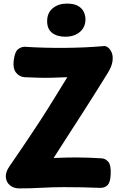

<svg xmlns="http://www.w3.org/2000/svg" viewBox="-20 -1034 672 1067"><path d="M116 -605Q88 -607 69.5 -630Q51 -653 56 -696Q62 -747 81 -761Q100 -775 119 -774Q225 -767 341.5 -768Q458 -769 558 -778Q569 -779 581.5 -769Q594 -759 601.5 -740Q609 -721 605 -692.5Q601 -664 578 -627Q535 -558 500.5 -503Q466 -448 433 -397Q400 -346 363 -288.5Q326 -231 278 -156Q306 -157 323 -157.5Q340 -158 358 -158.5Q376 -159 405 -159Q445 -159 479 -157.5Q513 -156 546 -154Q566 -153 582 -134.5Q598 -116 595 -62Q593 -20 577 -4.5Q561 11 535 10Q486 8 438 7Q390 6 335 6Q274 6 212 9.5Q150 13 88 13Q56 13 35.5 -4Q15 -21 12.5 -49Q10 -77 32 -109Q71 -165 101.5 -210.5Q132 -256 157.5 -294Q183 -332 206 -367.5Q229 -403 251.5 -439Q274 -475 299 -515.5Q324 -556 354 -605Q304 -603 268 -602Q232 -601 197.5 -602Q163 -603 116 -605ZM343 -830Q297 -830 269.5 -851.5Q242 -873 242 -916Q242 -963 273.5 -988.5Q305 -1014 351 -1014Q393 -1014 415.5 -1000Q438 -986 446.5 -966Q455 -946 455 -927Q455 -883 424 -856.5Q393 -830 343 -830Z"/></svg>

Font: Playpen Sans ExtraBold
Style: Regular
Weight: 800
Designer: Laura Meseguer, Veronika Burian, José Scaglione
Foundry: TypeTogether
Version: Version 1.001